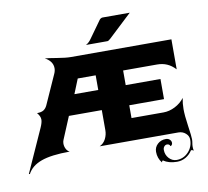

<svg xmlns="http://www.w3.org/2000/svg" viewBox="-117 -761 1093 1009"><g transform="rotate(-10 429.5 -256.5)"><path d="M382.8 -537.1Q399.7 -546.1 411.6 -563.7L476.6 -654.3Q479 -658.2 484 -661.1Q489 -664.1 493.2 -664.1H638.7L513.7 -546.9Q503.2 -537.1 497.1 -537.1ZM-30.3 78.1 72.5 -150.4Q84 -176.3 84 -191.9Q84 -209.7 67.4 -229Q90.1 -229 102.4 -236.7Q114.7 -244.4 122.1 -260.3L192.1 -416.3Q199 -431.4 199 -445.6Q199 -465.1 187.4 -480.6Q175.8 -496.1 157 -504.9Q173.8 -504.2 220.3 -496.2Q266.8 -488.3 294.9 -488.3H830.1V-328.1Q809.1 -350.6 785.5 -360.8Q762 -371.1 732.4 -371.1H551.8V-293H737.3V-185.5H551.8V-117.2H722.7Q753.7 -117.2 784.4 -132.8Q815.2 -148.4 835 -174.8Q829.1 -146 829.1 -116.2Q829.1 -81.5 837.4 -25.3Q845.7 31 845.7 48.1Q845.7 57.9 843.8 68.1Q842 76.7 842 87.4Q842 99.6 844.5 108.2Q837.9 103.5 832.3 103.5Q830.3 103.5 829.6 104.5Q816.2 125.7 794.7 138.2Q773.2 150.6 748 150.6Q703.9 150.6 675 130.4Q669.2 134 669.2 140.4Q647.9 114.3 647.9 80.1Q647.9 55.7 665.8 39.1Q683.6 22.5 710.4 22.5Q722.2 22.5 730.5 29.9Q738.8 37.4 738.8 47.9Q738.8 54.2 735.4 58.8Q731.9 63.5 727.1 63.5Q727.1 58.6 722.4 55.2Q717.8 51.8 711.4 51.8Q702.6 51.8 696.3 59.1Q689.9 66.4 689.9 77.1Q689.9 103.5 707 122.2Q724.1 140.9 748 140.9Q784.4 140.9 810.2 113.8Q835.9 86.7 835.9 48.1Q835.9 28.3 819.8 14.2Q803.7 0 781.2 0H361.3Q383.5 -10.5 394.4 -32.5Q405.3 -54.4 405.3 -78.1V-185.5H229.7L179.7 -65.9Q176 -57.4 176 -46.6Q176 -32.2 182.6 -19Q189.2 -5.9 201.2 0Q103 0 49.4 19.4Q-4.2 38.8 -25.4 80.1ZM278.1 -293H405.3V-371.1H309.6Z"/></g></svg>

Font: Agreloy
Style: Medium
Weight: 400
Designer: gluk
Foundry: gluk
Version: Version 0.27